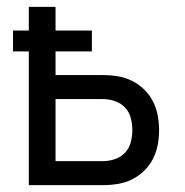

<svg xmlns="http://www.w3.org/2000/svg" viewBox="-20 -540 540 560"><path d="M64 0V-390H18V-451H64V-520H142V-451H248V-390H142V-321H280Q302 -321 323.5 -317.5Q345 -314 364.5 -304.5Q384 -295 400 -279.5Q416 -264 426 -244.5Q436 -225 440 -203.5Q444 -182 444 -161Q444 -139 440 -117.5Q436 -96 426 -76.5Q416 -57 400 -41.5Q384 -26 364.5 -16.5Q345 -7 323.5 -3.5Q302 0 280 0ZM142 -70H280Q298 -70 315.5 -76Q333 -82 345 -95Q357 -108 361.5 -125.5Q366 -143 366 -161Q366 -178 361.5 -195.5Q357 -213 345 -226Q333 -239 315.5 -245Q298 -251 280 -251H142Z"/></svg>

Font: Iosevka Term Curly
Style: Regular
Weight: 400
Designer: Belleve Invis
Foundry: Belleve Invis
Version: Version 32.3.0